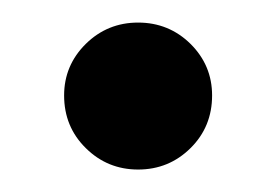

<svg xmlns="http://www.w3.org/2000/svg" viewBox="-20 -441 246 171"><path d="M37.1 -356Q37.1 -382.8 56.4 -401.9Q75.7 -420.9 103 -420.9Q130.4 -420.9 149.7 -401.9Q168.9 -382.8 168.9 -356Q168.9 -328.1 149.7 -309.1Q130.4 -290 103 -290Q75.7 -290 56.4 -309.1Q37.1 -328.1 37.1 -356Z"/></svg>

Font: Human Sans
Style: Regular
Weight: 400
Designer: Tim Radville
Foundry: Continuum
Version: Version 1.000;FEAKit 1.0